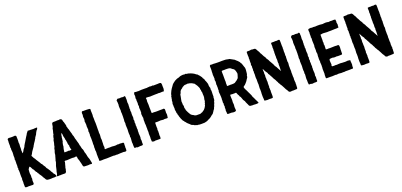

<svg xmlns="http://www.w3.org/2000/svg" viewBox="17 -1687 5524 2641"><g transform="rotate(-20 2778.5 -366.5)"><path d="M75 -595Q81 -586 77 -571V-562Q78 -558 78 -551Q79 -542 81 -526Q81 -522 80.5 -514Q80 -506 80 -502V-495Q79 -493 79 -489Q79 -487 78.5 -482Q78 -477 78 -474Q78 -458 79 -451V-447Q82 -441 75 -425V-421Q80 -409 78 -400V-381Q78 -378 78 -372Q78 -366 77 -364V-351Q77 -346 78 -344V-337V-328Q78 -326 78 -323Q78 -320 77 -318Q77 -313 75 -305V-302Q83 -290 75 -277V-272Q78 -260 78 -259Q79 -247 79 -225Q79 -210 78 -202V-199V-172Q78 -164 80 -144Q82 -141 80 -138Q74 -126 78 -104Q80 -90 79 -86Q78 -83 77.5 -78Q77 -73 77 -71Q77 -30 78 -21Q80 -10 87 -10Q90 -10 96.5 -8Q103 -6 107 -7Q114 -7 126 -9H133Q141 -8 159 -8H167H170Q177 -7 191 -7Q199 -5 202 -14L203 -15Q212 -23 206 -46V-51Q208 -61 205 -64L206 -66Q206 -68 206 -69Q206 -72 208 -79Q210 -86 210 -90V-95Q206 -102 208 -117Q209 -123 209 -135Q209 -152 205 -164V-170V-179V-181Q205 -195 206 -202Q206 -208 208 -224V-226Q209 -227 209 -228Q211 -231 215 -237.5Q219 -244 221 -247Q222 -249 226 -252.5Q230 -256 231 -258H234Q243 -252 248 -240Q250 -236 255 -226Q260 -216 262 -212Q263 -211 265 -208Q272 -205 278 -191Q282 -181 292 -163Q294 -160 300 -156Q306 -152 306 -145Q306 -138 312 -135Q317 -132 321 -120Q322 -115 326 -112Q334 -104 338 -95Q340 -92 344 -86.5Q348 -81 349 -79Q357 -65 360 -57Q361 -52 373 -38Q382 -25 383 -20L384 -19Q384 -18 384 -17Q385 -14 394.5 -9Q404 -4 407 -4Q423 -4 431 -2Q440 0 458 -2Q472 -4 479 -4Q484 -4 492 -3.5Q500 -3 505 -3Q518 -3 525 -6H531Q535 -5 537.5 -6.5Q540 -8 539 -12Q539 -13 537 -19Q535 -23 531.5 -30Q528 -37 527 -40Q526 -42 524 -44L512 -56L509 -62L500 -80Q485 -97 483 -109Q480 -114 479 -115Q475 -120 469 -130Q463 -140 460 -144Q458 -147 456 -149.5Q454 -152 451.5 -154.5Q449 -157 448 -159Q448 -160 447 -160L446 -162L443 -168Q442 -170 440.5 -174Q439 -178 439 -179L435 -187Q421 -203 414 -219Q409 -234 397 -241Q395 -243 395 -244L387 -260Q385 -262 385 -263Q382 -271 359 -304Q349 -317 344 -330Q342 -335 335 -343Q328 -351 328 -352L325 -358Q317 -372 314 -379Q313 -380 310 -386Q308 -392 312 -396Q318 -402 322 -409Q327 -418 337 -438Q344 -448 346 -451Q353 -462 365 -478Q374 -494 378 -497Q379 -498 382 -504Q384 -510 386 -513Q390 -517 394.5 -526Q399 -535 400 -536Q414 -558 422 -568Q423 -569 424.5 -572Q426 -575 427 -577Q428 -578 429.5 -581Q431 -584 432 -586Q441 -595 442 -605L448 -614Q453 -620 455 -625Q463 -638 466 -640Q468 -642 468 -643Q470 -647 473.5 -655.5Q477 -664 479 -668L480 -671Q485 -672 485 -678Q485 -679 486 -680Q492 -688 493 -692L502 -701Q506 -705 507 -708Q511 -716 513 -721Q518 -731 507 -731Q504 -731 497.5 -730.5Q491 -730 488 -730H480Q472 -728 458 -728Q455 -728 451 -728.5Q447 -729 445 -729H430L428 -730H426H413Q402 -728 397 -730Q394 -733 389 -730Q388 -729 386 -731Q383 -733 382 -733H381Q373 -727 358 -706Q354 -700 352 -698Q351 -697 348 -691Q347 -683 338 -674Q334 -670 333 -666Q314 -634 311 -630Q308 -625 303.5 -617Q299 -609 297 -606Q295 -602 290 -594.5Q285 -587 282 -583Q281 -581 278.5 -576Q276 -571 274 -569Q272 -566 269 -560Q266 -554 264 -551L261 -542L260 -540L254 -531Q251 -526 244 -518Q237 -510 234 -505Q231 -502 229 -494Q227 -488 225 -487L224 -486Q223 -482 220 -478.5Q217 -475 213.5 -471.5Q210 -468 208 -466H207Q206 -465 205 -465V-468V-491Q205 -492 204.5 -493.5Q204 -495 204 -496V-498L203 -500Q206 -520 206 -540Q206 -544 205.5 -551Q205 -558 205 -562Q205 -564 205.5 -567Q206 -570 206 -572Q206 -590 208 -600Q209 -602 207.5 -606Q206 -610 206 -612Q205 -613 205 -616Q205 -627 207 -651V-663V-676Q205 -700 206 -707Q209 -717 199 -722L197 -724Q192 -731 183 -727Q168 -724 156 -725Q152 -726 143.5 -725Q135 -724 131 -725Q128 -725 122.5 -725.5Q117 -726 114 -726Q110 -727 101 -727Q100 -727 98 -726.5Q96 -726 94 -726Q87 -726 81.5 -718.5Q76 -711 78 -704Q81 -694 77 -673V-660V-642Q79 -621 76 -604Q76 -601 75 -599Z M1055 -21Q1059 -18 1056 -8Q1054 1 1044 -2Q1043 -2 1041 -2L1040 -3Q1031 -5 1029 -4Q1027 -2 1025 -4Q1022 -6 1014 -3Q1011 -3 1006 -2.5Q1001 -2 999 -2Q998 -2 995.5 -2Q993 -2 991 -2Q989 -2 988 -2Q956 -2 941 -4Q928 -8 926 -17L920 -44Q920 -47 918 -55Q909 -86 909 -89Q909 -90 908 -95Q907 -100 906 -103Q905 -105 903.5 -110Q902 -115 901 -118L900 -120Q896 -128 895 -132Q893 -148 892 -157Q891 -159 890 -163Q889 -167 888 -169Q886 -173 881 -171H871Q870 -170 866 -170Q854 -166 846 -168Q844 -169 839 -169.5Q834 -170 832 -170H828Q824 -169 824 -170H816Q813 -170 806 -169.5Q799 -169 795 -169Q747 -166 746 -166Q733 -166 729 -168Q725 -170 712 -165Q711 -164 711 -161Q715 -153 709 -138Q709 -135 707 -129.5Q705 -124 704 -121Q700 -108 694 -82Q693 -80 691 -76.5Q689 -73 689 -72Q689 -69 690 -69Q692 -60 688 -51Q683 -42 684 -38Q684 -29 680 -22Q673 -8 668 -7Q667 -7 665 -5L664 -4Q663 -4 662 -4H637Q635 -4 631 -5Q627 -6 624 -5.5Q621 -5 619 -3H613Q612 -3 606 -5Q603 -7 599 -3H594Q591 -3 590 -4H575Q572 -5 556 -2Q551 0 549 -4L544 -9V-10Q551 -22 551 -27Q551 -29 553 -33Q553 -35 554 -37Q555 -39 555 -41Q557 -59 559 -66Q559 -68 561 -73.5Q563 -79 564 -82Q568 -96 569 -103Q571 -109 573 -121Q575 -133 577 -139Q577 -141 579 -145.5Q581 -150 581 -152Q583 -156 586 -164.5Q589 -173 590 -177Q592 -188 596 -192V-199Q597 -201 597 -205.5Q597 -210 597 -212Q598 -216 603.5 -231Q609 -246 610 -255Q611 -257 612 -260.5Q613 -264 613 -266Q614 -268 615.5 -274Q617 -280 618 -282Q621 -286 621 -291Q619 -305 624 -315Q625 -318 625 -324Q627 -332 629 -336Q635 -347 637 -365Q637 -376 644 -388Q649 -399 650 -402Q651 -408 653 -422L656 -431Q660 -443 661 -449Q662 -453 663 -459Q664 -465 664 -466Q665 -470 666 -477.5Q667 -485 668 -489Q670 -496 673 -499Q679 -510 678 -515Q677 -518 679 -524Q679 -527 681 -532.5Q683 -538 684 -541Q685 -552 693 -559Q695 -562 694 -563Q693 -571 696 -580Q698 -587 701.5 -599.5Q705 -612 706 -617Q708 -623 708 -627Q707 -639 716 -655Q719 -662 721 -668Q723 -681 727 -705Q732 -726 756 -724H780Q813 -728 829 -725Q838 -723 845 -729H848Q856 -725 860 -724Q867 -723 873 -713Q874 -712 877 -699Q881 -676 887 -670Q888 -668 888 -664Q889 -655 898 -627Q900 -623 900 -619Q900 -609 899 -604V-603Q900 -602 900 -601Q904 -593 905 -589Q905 -587 906 -581.5Q907 -576 908 -573Q909 -570 911.5 -564.5Q914 -559 915 -556Q916 -552 918.5 -543Q921 -534 922 -529Q923 -525 928 -508Q933 -491 936 -482Q937 -479 937 -473Q936 -468 941 -458Q947 -448 949 -433Q952 -413 953 -411V-410L962 -383Q964 -377 964 -373Q966 -367 968 -359Q968 -357 969.5 -353Q971 -349 972 -346Q974 -331 979 -320Q979 -319 979 -317L980 -315Q977 -305 986 -289Q989 -284 991 -264Q992 -260 996 -245V-244Q1001 -239 1008 -218V-212Q1007 -208 1010 -203Q1012 -201 1011 -198Q1010 -188 1017 -174Q1020 -170 1020 -165Q1023 -156 1027 -136V-133Q1027 -132 1027.5 -129.5Q1028 -127 1028 -126Q1030 -122 1030 -121Q1030 -119 1030.5 -116Q1031 -113 1031.5 -110.5Q1032 -108 1033 -106Q1034 -103 1036.5 -97Q1039 -91 1040 -88Q1041 -86 1042.5 -81Q1044 -76 1045 -73Q1047 -67 1047 -63Q1053 -41 1055 -26Q1056 -25 1055 -23ZM853 -280V-284V-287Q851 -291 850 -294Q849 -298 847.5 -306Q846 -314 845 -318Q841 -335 845 -344Q845 -345 843 -349Q837 -361 837 -363Q837 -366 834.5 -376Q832 -386 834 -392Q833 -393 833 -394L827 -430Q826 -433 824 -437.5Q822 -442 822 -444V-451V-455Q820 -467 818 -472Q810 -491 810 -524L806 -537Q803 -538 800 -543Q800 -540 798 -534Q794 -526 795 -520Q795 -517 793 -515Q792 -514 791.5 -511Q791 -508 791 -507Q790 -503 790.5 -500Q791 -497 790.5 -493Q790 -489 787 -486V-483Q786 -478 786 -467Q785 -461 783.5 -450Q782 -439 781 -434Q781 -432 780.5 -429Q780 -426 779 -424Q778 -422 776 -418.5Q774 -415 774 -414Q773 -410 771.5 -402.5Q770 -395 769 -391Q765 -371 767 -363Q767 -362 767 -362L766 -360Q760 -338 757 -326Q755 -318 753 -298Q750 -285 751 -283Q753 -277 759 -278Q767 -280 770 -279Q785 -277 804 -280Q818 -283 827 -277Q829 -277 831 -278Q843 -280 847 -279Q852 -279 853 -280Z M1178 -728H1173Q1165 -722 1163 -711Q1163 -710 1162.5 -708Q1162 -706 1162 -705Q1160 -694 1162 -690Q1167 -681 1161 -663Q1158 -647 1161 -637Q1163 -633 1163 -623V-611Q1164 -599 1158 -588V-583Q1159 -579 1160 -571.5Q1161 -564 1161 -560Q1163 -542 1163 -535V-525Q1161 -519 1161 -515Q1161 -506 1163 -488.5Q1165 -471 1165 -462V-459Q1161 -445 1160 -438Q1160 -431 1161 -429Q1166 -420 1163 -410V-399Q1165 -392 1162 -383Q1159 -379 1161 -371Q1162 -367 1162 -358Q1160 -348 1162 -343Q1163 -340 1163 -335V-303V-293V-281Q1164 -275 1162 -263Q1160 -256 1161 -254Q1163 -248 1163 -227Q1162 -218 1160 -202Q1160 -200 1160.5 -197Q1161 -194 1161 -193V-178Q1158 -162 1163 -144Q1165 -137 1163 -123Q1160 -103 1162 -76V-53Q1163 -49 1163 -42Q1163 -35 1164 -32Q1164 -30 1163.5 -27Q1163 -24 1163 -23Q1156 -4 1177 -2Q1181 0 1199.5 -1.5Q1218 -3 1221 -3H1240Q1250 -2 1271 -2Q1287 -2 1296 -3Q1334 -5 1353 -5Q1375 -7 1390 -2Q1397 -2 1399 -3Q1407 -6 1416 -3Q1419 -2 1426 -2Q1433 -4 1457 -4Q1461 -5 1469 -5H1484Q1495 -6 1516 -6Q1522 -7 1529 -4Q1532 -2 1538 -2Q1540 -2 1545.5 -3Q1551 -4 1554 -5Q1560 -8 1562 -16Q1562 -20 1562.5 -29.5Q1563 -39 1563 -44Q1563 -48 1562 -50Q1560 -56 1563 -66V-74V-92Q1563 -103 1564 -108Q1564 -109 1564.5 -111Q1565 -113 1565 -115V-117L1563 -121Q1560 -128 1553 -129H1540Q1519 -129 1508 -132Q1503 -132 1501 -131Q1491 -128 1480 -131Q1478 -132 1472 -132Q1451 -126 1428 -128Q1426 -128 1422 -128.5Q1418 -129 1415 -129Q1412 -130 1406 -130Q1400 -130 1397 -131H1375Q1371 -131 1369 -130Q1366 -128 1353 -130Q1349 -131 1340 -131Q1332 -130 1317 -130Q1302 -130 1295 -129Q1289 -129 1289 -135Q1287 -146 1291 -152Q1294 -157 1292 -164Q1291 -168 1290 -176.5Q1289 -185 1289 -189Q1288 -200 1291 -215V-223Q1289 -235 1291 -241Q1292 -243 1292 -250V-269Q1292 -271 1291.5 -275Q1291 -279 1291 -280Q1289 -290 1289 -291Q1289 -292 1292 -325Q1293 -331 1293 -341Q1293 -343 1292.5 -346.5Q1292 -350 1292 -352Q1290 -364 1290 -372Q1290 -378 1291.5 -393Q1293 -408 1291 -414V-424Q1292 -443 1292 -480V-513Q1292 -515 1291.5 -519.5Q1291 -524 1291 -526Q1290 -531 1290 -539V-570V-585Q1290 -594 1289 -598Q1289 -600 1288.5 -603Q1288 -606 1288 -607Q1288 -608 1289.5 -618Q1291 -628 1291 -633Q1289 -652 1290 -662Q1291 -666 1290 -673Q1289 -680 1289 -682V-699Q1289 -702 1289.5 -707.5Q1290 -713 1290 -715Q1290 -719 1286 -721Q1279 -724 1272 -724Q1266 -723 1241 -726Q1210 -728 1195 -726Q1183 -724 1178 -728Z M1726 0Q1727 0 1729 -0.5Q1731 -1 1733 -1Q1748 -4 1764 -4Q1768 -5 1776 -3Q1785 -2 1795 -5Q1803 -8 1803 -17Q1803 -21 1802.5 -29.5Q1802 -38 1802 -42Q1802 -51 1804 -69Q1804 -79 1802 -83Q1799 -89 1801 -99Q1806 -113 1804 -135Q1804 -139 1803 -147Q1802 -155 1802 -159V-168Q1799 -177 1802 -186Q1803 -188 1803 -193Q1799 -204 1804 -224Q1806 -232 1803 -239Q1802 -243 1802 -251Q1803 -260 1803 -279Q1802 -282 1801 -287.5Q1800 -293 1800 -296Q1800 -299 1802 -305Q1805 -312 1802 -322Q1801 -324 1800.5 -328Q1800 -332 1800 -333Q1800 -345 1804 -354Q1805 -356 1803 -363Q1796 -379 1802 -393Q1804 -396 1804 -403Q1804 -409 1803 -421.5Q1802 -434 1801 -440V-462Q1801 -464 1801.5 -469Q1802 -474 1802 -476Q1802 -478 1802.5 -481Q1803 -484 1803 -485Q1802 -488 1801 -495Q1800 -502 1799 -506Q1799 -512 1800 -515Q1804 -524 1801 -530Q1798 -538 1800 -548Q1803 -560 1801 -574Q1800 -582 1803 -593Q1804 -599 1803 -605L1800 -626V-632Q1802 -648 1802 -657Q1804 -679 1801 -690Q1800 -693 1801 -696Q1805 -714 1791 -724H1788Q1778 -718 1767 -719Q1739 -725 1721 -720Q1716 -718 1710 -720Q1700 -722 1694 -723Q1686 -723 1681 -717Q1679 -715 1675.5 -711Q1672 -707 1670 -705V-697Q1670 -695 1672.5 -684Q1675 -673 1674 -666V-659Q1677 -643 1672 -624V-618Q1672 -611 1672.5 -597.5Q1673 -584 1674 -577Q1674 -574 1675 -567Q1676 -560 1676 -557Q1676 -554 1675 -549Q1674 -544 1674 -542Q1672 -536 1674 -531Q1676 -516 1676 -514V-504V-484V-457Q1676 -455 1675.5 -452Q1675 -449 1675 -448V-424Q1675 -408 1672 -400Q1670 -396 1672 -393Q1672 -389 1673.5 -381.5Q1675 -374 1675 -373V-368Q1674 -359 1672 -343Q1671 -340 1673 -334Q1675 -323 1673 -318Q1672 -313 1674 -305Q1675 -299 1675 -286V-275Q1675 -263 1674 -258Q1672 -248 1673 -243V-227V-214Q1675 -198 1676 -191Q1676 -187 1674 -181Q1671 -174 1674 -167Q1678 -160 1676 -149Q1675 -146 1675 -135Q1675 -125 1674 -120Q1674 -119 1673.5 -116.5Q1673 -114 1673 -112Q1673 -94 1672 -85Q1672 -84 1672.5 -82Q1673 -80 1673 -79Q1673 -78 1673.5 -76Q1674 -74 1674 -72V-34Q1674 -29 1675 -27Q1675 -22 1677 -12Q1677 -5 1684 -5Q1694 -5 1699 -6Q1711 -8 1720 0Z M2202 -730H2199Q2198 -730 2195 -728.5Q2192 -727 2191 -727Q2175 -725 2166 -730H2165Q2151 -728 2149 -728Q2138 -729 2120 -725Q2114 -724 2094 -726H2089H2050Q2046 -726 2038 -726Q2030 -726 2026 -725Q2017 -725 1997 -723Q1995 -723 1991 -723.5Q1987 -724 1986 -724H1973Q1960 -723 1947 -727Q1934 -730 1931 -717Q1930 -714 1928.5 -709Q1927 -704 1927 -702V-693Q1931 -682 1929 -667Q1929 -664 1927 -656.5Q1925 -649 1925 -645V-640Q1932 -627 1927 -611V-605Q1929 -599 1929 -586Q1927 -581 1929 -576Q1931 -566 1928 -559Q1927 -555 1927 -548Q1927 -544 1929 -536.5Q1931 -529 1931 -525Q1931 -524 1931 -522L1930 -520Q1926 -511 1928 -499V-487Q1928 -485 1929 -480.5Q1930 -476 1930 -473V-457Q1930 -454 1930 -448.5Q1930 -443 1930 -438.5Q1930 -434 1930 -430Q1930 -428 1925 -418V-409Q1928 -379 1928 -378Q1928 -364 1932 -358Q1933 -355 1932 -352Q1931 -346 1929.5 -336Q1928 -326 1928 -321Q1928 -312 1929 -308Q1931 -295 1929 -289Q1928 -285 1928 -279Q1933 -256 1931 -209Q1931 -208 1931.5 -206Q1932 -204 1932 -203Q1932 -185 1931 -183V-173Q1931 -169 1932 -159.5Q1933 -150 1933 -145Q1933 -143 1932 -142Q1930 -137 1930 -120Q1930 -104 1932 -74Q1933 -70 1930 -49Q1930 -42 1931 -38Q1933 -26 1932 -20Q1929 -5 1946 -3Q1948 -3 1952.5 -1.5Q1957 0 1959 0H1961Q1965 0 1971.5 -1Q1978 -2 1981 -3Q1989 -6 1999 -3Q2009 -1 2039 -3H2053Q2060 -3 2060 -9Q2065 -30 2060 -51Q2058 -62 2062 -68Q2063 -75 2062 -82Q2060 -88 2062 -96Q2065 -107 2061 -123Q2059 -129 2061 -140Q2064 -146 2064 -152Q2064 -156 2063 -162Q2062 -168 2062 -172Q2062 -182 2062.5 -202Q2063 -222 2063 -232Q2063 -237 2068 -237Q2070 -238 2075 -238Q2089 -236 2097 -237Q2101 -237 2108 -237.5Q2115 -238 2118 -238Q2122 -238 2130 -239Q2138 -240 2142 -240H2146Q2158 -238 2164 -238Q2174 -236 2181 -236Q2188 -236 2191 -237Q2195 -239 2203 -239Q2209 -238 2221 -238Q2233 -238 2239 -237Q2240 -237 2242 -238H2244Q2251 -240 2251 -248Q2251 -251 2251.5 -256.5Q2252 -262 2252.5 -267Q2253 -272 2254 -276Q2255 -278 2255 -283Q2255 -288 2253.5 -299.5Q2252 -311 2251 -317Q2251 -318 2251.5 -319Q2252 -320 2252 -321Q2252 -327 2252.5 -339.5Q2253 -352 2253 -358Q2253 -367 2246 -373Q2239 -379 2230 -377Q2228 -376 2225 -376H2184Q2177 -376 2164 -375.5Q2151 -375 2144 -375H2123Q2103 -377 2092 -377Q2089 -377 2081.5 -376.5Q2074 -376 2070 -376Q2063 -376 2064 -383Q2065 -391 2063 -407Q2061 -423 2063 -432V-433Q2063 -438 2062 -453Q2061 -468 2062 -475Q2064 -494 2060 -534Q2058 -552 2062 -566Q2064 -573 2062 -577Q2059 -583 2059 -597Q2061 -601 2064 -601H2071H2085H2092Q2100 -598 2115 -598Q2119 -598 2130 -598Q2141 -598 2145 -599Q2147 -601 2147 -599Q2155 -598 2172 -600Q2176 -601 2209 -601Q2213 -601 2225 -600.5Q2237 -600 2241 -602Q2243 -603 2248 -602Q2253 -601 2254 -601Q2256 -601 2259.5 -600.5Q2263 -600 2265 -600Q2268 -600 2274 -600.5Q2280 -601 2283 -601Q2285 -601 2289 -601.5Q2293 -602 2295 -602H2307Q2308 -602 2311.5 -601.5Q2315 -601 2317 -601Q2322 -599 2325 -604Q2332 -625 2332 -633V-648Q2332 -667 2331 -671Q2329 -683 2331 -689Q2333 -695 2330 -703Q2328 -706 2328 -714Q2328 -723 2318 -725Q2312 -725 2310 -726Q2300 -729 2293 -727Q2291 -726 2285 -726Q2263 -725 2219 -725Q2210 -724 2202 -730Z M2941 -350Q2942 -348 2940 -342Q2938 -334 2940 -313Q2942 -303 2939 -297Q2936 -291 2936 -285Q2936 -283 2936 -278.5Q2936 -274 2936 -271Q2936 -268 2936 -265Q2934 -244 2927 -236Q2922 -230 2922 -221Q2923 -214 2918 -207Q2915 -204 2913 -198Q2911 -194 2909 -185.5Q2907 -177 2904.5 -170.5Q2902 -164 2898 -159L2897 -158Q2894 -146 2890 -139Q2888 -132 2884 -131Q2879 -126 2873 -116Q2872 -114 2870.5 -111Q2869 -108 2868 -107Q2862 -99 2850 -81Q2846 -77 2844 -76Q2831 -69 2809 -49Q2791 -34 2774 -29Q2768 -27 2745 -14Q2740 -11 2730 -9Q2727 -9 2722 -7.5Q2717 -6 2716 -6Q2707 -3 2705 -3Q2691 -2 2661 -2H2651Q2624 -2 2617 -5Q2607 -8 2600 -6Q2592 -6 2589 -9Q2582 -15 2570 -15Q2563 -15 2562 -18Q2554 -27 2532 -33Q2525 -34 2519 -39Q2517 -41 2512 -46.5Q2507 -52 2505 -54Q2501 -58 2492.5 -65Q2484 -72 2480 -76Q2464 -92 2461 -99Q2459 -102 2456 -104Q2447 -109 2446 -117Q2444 -123 2439 -126Q2432 -130 2429 -138Q2427 -143 2422.5 -152Q2418 -161 2416 -165Q2415 -166 2414 -169.5Q2413 -173 2412 -175Q2411 -179 2407.5 -188.5Q2404 -198 2402 -203Q2400 -209 2400 -212Q2400 -221 2394 -230Q2392 -234 2392 -239Q2394 -250 2388 -256Q2385 -259 2385 -266Q2387 -274 2382 -294Q2377 -312 2381 -327V-334Q2381 -342 2379 -354V-381Q2379 -385 2377 -393V-397Q2385 -419 2384 -433Q2382 -443 2386 -450Q2389 -453 2389 -462Q2389 -472 2391 -476Q2395 -485 2394 -494Q2393 -501 2398 -506Q2403 -511 2403 -522Q2403 -527 2404 -530L2413 -551Q2417 -556 2418 -562Q2419 -564 2420.5 -567.5Q2422 -571 2423 -573Q2433 -591 2439 -600Q2440 -601 2447 -611Q2447 -612 2450 -615.5Q2453 -619 2454 -621Q2457 -624 2462 -631.5Q2467 -639 2469 -643Q2472 -647 2481 -656Q2484 -659 2490.5 -664Q2497 -669 2500 -671Q2501 -672 2513 -681Q2515 -682 2518.5 -684.5Q2522 -687 2524 -688Q2533 -693 2551 -701Q2552 -702 2554 -702.5Q2556 -703 2558 -703.5Q2560 -704 2561 -704Q2562 -704 2570.5 -706Q2579 -708 2583 -710Q2606 -722 2626 -723Q2632 -723 2646 -725H2652Q2653 -724 2657 -724Q2661 -724 2662 -723Q2672 -720 2682 -725H2686Q2699 -717 2710 -718Q2717 -719 2724 -716Q2728 -714 2736 -712Q2744 -709 2758 -705Q2760 -704 2767.5 -700.5Q2775 -697 2780 -695Q2802 -685 2816 -672Q2827 -663 2835 -661Q2838 -660 2842 -654Q2844 -652 2847 -648Q2850 -644 2851 -643Q2866 -631 2873 -616Q2875 -613 2881 -607Q2886 -600 2887 -594Q2887 -587 2893 -581Q2904 -570 2905 -559Q2906 -548 2916 -530Q2917 -528 2918.5 -523Q2920 -518 2921 -516Q2923 -508 2925 -504Q2933 -484 2930 -474V-467Q2931 -462 2932 -454Q2933 -446 2934 -441Q2936 -435 2938 -433Q2941 -428 2939 -417Q2935 -400 2940 -392Q2942 -389 2942 -382Q2942 -378 2941 -367Q2940 -356 2941 -350ZM2814 -327Q2818 -348 2814 -379V-390Q2816 -409 2810 -421Q2806 -426 2808 -434Q2811 -442 2806 -449Q2801 -457 2803 -462Q2804 -472 2800 -479Q2799 -480 2794 -493L2782 -517Q2778 -524 2759 -550Q2754 -559 2745 -560Q2739 -562 2736 -566Q2732 -570 2722 -574Q2719 -575 2712 -577.5Q2705 -580 2701 -581Q2697 -584 2691 -584Q2683 -583 2671 -588Q2668 -590 2663 -588Q2643 -584 2632 -585Q2622 -587 2608 -579Q2606 -578 2602 -575.5Q2598 -573 2596 -572Q2588 -570 2582 -563Q2569 -549 2558 -544Q2552 -540 2550 -537Q2548 -534 2544 -528Q2540 -522 2539 -520Q2537 -516 2535 -508Q2535 -502 2530 -495Q2518 -481 2519 -467Q2520 -462 2517 -455Q2508 -418 2507 -406Q2507 -400 2506 -398Q2501 -384 2506 -364Q2508 -358 2506 -353Q2503 -347 2507 -338Q2515 -315 2511 -296Q2509 -288 2513 -282Q2517 -278 2517 -267Q2517 -258 2519 -254Q2521 -249 2525 -241Q2529 -233 2531 -228Q2532 -227 2533 -224Q2534 -221 2535.5 -218.5Q2537 -216 2538 -214L2550 -193Q2555 -182 2562 -175Q2577 -161 2592 -156Q2594 -155 2596.5 -153Q2599 -151 2600 -151Q2602 -150 2604.5 -148Q2607 -146 2609 -144.5Q2611 -143 2613 -143Q2631 -136 2644 -138H2668Q2685 -136 2696 -140L2708 -146Q2722 -147 2733 -158L2734 -159L2752 -171Q2763 -181 2771 -193Q2775 -199 2781 -210Q2787 -221 2789 -224Q2791 -230 2790 -232Q2790 -241 2795 -245Q2800 -252 2799 -259Q2799 -264 2801 -268Q2810 -278 2808 -297Q2808 -305 2809 -309Q2810 -315 2814 -327Z M3050 -724Q3050 -723 3049 -723Q3035 -718 3037 -700Q3037 -696 3037.5 -688.5Q3038 -681 3038 -678V-676Q3036 -671 3038 -648Q3039 -645 3036 -627Q3035 -621 3036 -615V-604Q3036 -600 3035 -592.5Q3034 -585 3034 -582Q3034 -575 3036 -561Q3038 -537 3038 -525Q3038 -524 3035 -515Q3035 -514 3034.5 -510.5Q3034 -507 3034 -505Q3035 -502 3036 -495Q3037 -488 3038 -484V-478Q3037 -472 3036 -460Q3035 -448 3034 -442Q3033 -440 3034 -437Q3038 -428 3036 -416V-411Q3038 -406 3035 -365Q3034 -361 3036 -355Q3036 -347 3032 -343V-323L3035 -296Q3036 -287 3036 -269Q3037 -269 3037 -267Q3035 -248 3037 -238Q3038 -236 3037 -232Q3036 -228 3036 -227Q3034 -221 3035 -218Q3038 -206 3034 -182Q3033 -174 3037 -165Q3040 -161 3038 -155Q3034 -148 3036 -137Q3037 -133 3038 -126Q3039 -119 3039 -115Q3039 -112 3037 -108Q3032 -97 3036 -91Q3037 -88 3037 -81L3034 -66Q3031 -53 3036 -39Q3038 -29 3036 -24Q3035 -20 3036 -16Q3037 -6 3048 -6H3083H3094H3102Q3115 0 3143 -2Q3150 -2 3160 -8Q3168 -13 3166 -21L3163 -60V-67Q3163 -71 3164 -78.5Q3165 -86 3165.5 -92Q3166 -98 3166 -103L3163 -133V-138Q3167 -164 3164 -193Q3163 -199 3163 -208Q3163 -217 3163 -223V-237Q3164 -248 3175 -244Q3180 -242 3198 -242H3233Q3237 -242 3245 -244Q3249 -244 3252 -241Q3253 -240 3264 -212Q3268 -204 3271 -200Q3277 -194 3277 -186Q3277 -181 3282 -176Q3291 -169 3297 -148Q3306 -113 3322 -96Q3323 -95 3325 -92Q3326 -81 3346 -41Q3346 -40 3348 -38L3349 -36Q3350 -25 3362 -11Q3364 -8 3372 -6Q3376 -6 3386 -5Q3396 -4 3400 -3Q3403 -3 3411 -3.5Q3419 -4 3422 -4Q3430 -4 3434 -3Q3437 -3 3441 -2.5Q3445 -2 3447 -2H3466Q3468 -2 3472 -2.5Q3476 -3 3478 -3Q3480 -4 3483.5 -4Q3487 -4 3489 -5Q3496 -8 3493 -14Q3489 -25 3481 -40Q3477 -46 3471 -59Q3465 -72 3464 -75Q3450 -105 3448 -108Q3439 -122 3439 -134Q3439 -136 3437 -139Q3435 -142 3435 -143Q3432 -148 3428 -158Q3426 -162 3422 -170.5Q3418 -179 3416 -183Q3415 -184 3413.5 -187Q3412 -190 3412 -191Q3409 -199 3401.5 -213.5Q3394 -228 3391 -235Q3390 -237 3386.5 -242.5Q3383 -248 3382 -251Q3375 -273 3374 -279Q3373 -281 3381 -289L3399 -301Q3405 -306 3410 -312L3412 -314Q3417 -319 3426 -330Q3435 -341 3440 -347Q3440 -348 3441 -350Q3444 -357 3451.5 -366.5Q3459 -376 3462 -381Q3471 -394 3470 -406V-413Q3478 -423 3480 -443Q3481 -449 3484 -483Q3485 -488 3485 -496Q3485 -504 3485 -508Q3486 -523 3475 -547Q3475 -549 3473 -553.5Q3471 -558 3471 -560Q3471 -564 3460 -593Q3459 -595 3456.5 -597.5Q3454 -600 3453 -601Q3453 -602 3451 -604Q3449 -606 3449 -607Q3449 -613 3441 -623Q3427 -639 3421 -645Q3419 -647 3414.5 -650.5Q3410 -654 3408 -656Q3403 -660 3393 -670Q3392 -673 3389 -674Q3387 -676 3383.5 -678Q3380 -680 3379 -680Q3362 -690 3359 -691Q3354 -694 3343.5 -699.5Q3333 -705 3328 -708Q3320 -712 3315 -711Q3311 -710 3294 -715Q3275 -721 3257 -720Q3251 -720 3238 -720.5Q3225 -721 3218 -721Q3193 -721 3181 -720H3147Q3127 -720 3118 -721Q3108 -721 3088 -723Q3083 -723 3071 -721Q3060 -721 3055 -724ZM3258 -372Q3253 -372 3245.5 -371.5Q3238 -371 3234 -371Q3227 -372 3219.5 -372Q3212 -372 3202.5 -371.5Q3193 -371 3188 -371Q3183 -370 3173 -370Q3165 -370 3165 -378Q3165 -381 3165.5 -386.5Q3166 -392 3166 -395Q3166 -397 3165 -403.5Q3164 -410 3165 -413Q3165 -420 3167 -430V-443Q3167 -446 3166.5 -450Q3166 -454 3166 -457Q3168 -480 3166 -493V-538Q3166 -542 3165.5 -551Q3165 -560 3165 -564Q3165 -568 3165.5 -576.5Q3166 -585 3166 -589Q3167 -590 3168 -591Q3169 -592 3170 -592Q3182 -595 3205 -593Q3213 -592 3227 -594Q3238 -595 3262 -593Q3266 -593 3274 -591Q3282 -589 3284 -589Q3291 -587 3305 -575Q3318 -563 3331 -557Q3334 -557 3336 -553Q3340 -546 3348 -530Q3349 -528 3350 -524.5Q3351 -521 3351 -520Q3353 -517 3358 -490Q3358 -477 3354 -466Q3352 -459 3348 -446.5Q3344 -434 3342 -428Q3341 -424 3338 -421Q3315 -396 3296 -387Q3294 -387 3294 -385Q3281 -372 3258 -372Z M4067 -84Q4063 -83 4063 -78Q4063 -77 4063.5 -75Q4064 -73 4064 -72Q4067 -65 4065 -59Q4065 -58 4064.5 -56Q4064 -54 4064 -52Q4064 -46 4063.5 -35.5Q4063 -25 4063 -19Q4063 -6 4051 -4Q4045 -4 4035 -4Q4025 -4 4020 -3Q4005 -3 3998 -2Q3991 -2 3988 -3Q3976 -4 3967 0H3964Q3963 0 3961 -0.5Q3959 -1 3958 -1Q3941 -3 3938 -9Q3936 -11 3933.5 -16Q3931 -21 3930 -24Q3929 -25 3927 -29Q3925 -33 3919.5 -41Q3914 -49 3911 -53L3896 -83Q3875 -122 3874 -124Q3872 -124 3872 -126Q3867 -131 3864 -137Q3859 -150 3847 -166Q3843 -170 3843 -173Q3843 -180 3835 -192Q3834 -194 3832.5 -196Q3831 -198 3830 -200Q3829 -202 3821 -220Q3819 -225 3813 -233Q3807 -241 3806 -243Q3803 -246 3803 -248Q3803 -252 3790 -275Q3788 -279 3783.5 -287Q3779 -295 3777 -298Q3775 -301 3771.5 -309Q3768 -317 3765 -321Q3760 -328 3759 -329Q3755 -332 3753 -338Q3753 -345 3752 -348Q3751 -349 3748.5 -353Q3746 -357 3745 -360Q3745 -361 3743 -362Q3741 -363 3741 -364Q3729 -380 3727 -385Q3720 -397 3708 -423Q3707 -424 3707 -425L3705 -423V-411Q3707 -408 3705 -405Q3703 -402 3706 -386Q3708 -374 3704 -352Q3704 -348 3705 -347Q3711 -334 3706 -326V-323Q3704 -307 3704 -300Q3704 -298 3705 -297Q3705 -296 3705 -296L3706 -294V-278Q3706 -275 3706 -257Q3706 -239 3708 -237V-232Q3706 -220 3706 -213Q3704 -199 3706 -187Q3709 -165 3703 -151V-147Q3706 -142 3706 -131Q3704 -116 3707 -110V-102Q3705 -96 3705 -93Q3707 -58 3706 -48Q3705 -38 3706 -26Q3706 -25 3705 -21.5Q3704 -18 3705 -16Q3706 -8 3698 -4Q3689 -1 3671 -3Q3667 -3 3661 -3.5Q3655 -4 3652 -4Q3643 -4 3639 -3Q3637 -3 3630 -2Q3623 -1 3619 -2Q3612 -2 3598 -4Q3596 -5 3590 -5Q3574 -7 3579 -22V-28Q3576 -46 3577 -51Q3577 -64 3576 -66V-69V-109Q3576 -112 3576.5 -116Q3577 -120 3577 -123Q3578 -125 3578 -131V-169Q3578 -178 3577 -182Q3576 -185 3576 -193Q3577 -196 3577.5 -203Q3578 -210 3578 -213V-221Q3578 -224 3579 -232Q3580 -240 3580 -243Q3580 -246 3579 -254Q3578 -262 3578 -266V-300Q3578 -302 3578.5 -316.5Q3579 -331 3576 -333V-335V-356Q3577 -363 3577 -376Q3578 -383 3578 -395Q3578 -413 3576 -415Q3575 -418 3577 -423Q3580 -433 3577 -442Q3574 -446 3576 -453Q3578 -459 3578 -464Q3578 -487 3577 -498Q3577 -499 3577 -501L3578 -503Q3581 -506 3579 -510Q3579 -511 3578 -513.5Q3577 -516 3577 -517Q3577 -519 3576 -523.5Q3575 -528 3574 -530V-535Q3581 -550 3578 -563Q3577 -564 3577 -566Q3578 -577 3578 -599Q3578 -600 3578.5 -601.5Q3579 -603 3579 -604V-610Q3576 -618 3577 -625Q3580 -632 3580 -642Q3577 -660 3578 -663V-683V-711Q3578 -724 3589 -724H3624Q3638 -726 3645 -728H3652Q3664 -725 3665 -725Q3674 -724 3692 -724Q3706 -724 3712 -711Q3713 -709 3716 -705Q3719 -701 3720 -698Q3730 -676 3739 -666Q3742 -663 3742 -659Q3744 -656 3746 -650L3752 -635L3755 -632Q3756 -630 3758 -628Q3760 -623 3768 -608.5Q3776 -594 3780 -585Q3784 -577 3794 -565Q3800 -557 3800 -553Q3800 -548 3801 -546Q3804 -540 3812 -530Q3813 -528 3823 -513Q3825 -511 3827 -505Q3829 -498 3830 -497Q3848 -465 3858 -449L3861 -443Q3862 -440 3865 -435Q3868 -430 3870 -427Q3871 -424 3872.5 -419Q3874 -414 3875 -412Q3875 -411 3877 -408.5Q3879 -406 3879 -404Q3881 -404 3881 -402Q3882 -400 3883.5 -398Q3885 -396 3887 -393.5Q3889 -391 3890 -390Q3893 -386 3895 -382Q3900 -370 3901 -369Q3905 -365 3915 -344Q3927 -320 3932 -316L3936 -314Q3935 -316 3935 -319Q3935 -320 3934 -324Q3933 -328 3933 -329Q3933 -332 3933.5 -337.5Q3934 -343 3934 -345Q3934 -365 3935 -375Q3935 -389 3934 -397V-405Q3934 -406 3935 -408.5Q3936 -411 3936.5 -413Q3937 -415 3937 -417Q3937 -427 3934 -436Q3933 -444 3934 -451Q3937 -466 3935 -484Q3935 -487 3934 -492.5Q3933 -498 3933 -501Q3932 -507 3934 -521Q3936 -531 3933 -539Q3931 -545 3933 -550Q3936 -560 3933 -570Q3931 -573 3933 -578Q3938 -590 3934 -610Q3934 -623 3936 -626Q3937 -632 3936 -637Q3934 -647 3934 -652Q3935 -657 3936 -666Q3937 -675 3937 -680V-681Q3936 -682 3936 -683Q3936 -688 3935.5 -696Q3935 -704 3935 -708V-710Q3935 -712 3935.5 -714Q3936 -716 3936 -717Q3936 -723 3942 -723Q3950 -724 3967 -724Q3969 -724 3972.5 -723.5Q3976 -723 3977 -723Q3985 -723 3997 -725Q4008 -726 4023 -723H4026Q4034 -728 4047 -726Q4062 -726 4062 -711Q4063 -704 4063 -690V-635Q4063 -631 4064 -623Q4065 -615 4065 -608Q4065 -601 4063 -595Q4062 -594 4063 -591Q4064 -588 4064 -587V-577Q4061 -552 4062 -546Q4063 -543 4063 -537.5Q4063 -532 4064 -529Q4064 -508 4063 -505Q4059 -498 4063 -491Q4067 -481 4063 -466Q4062 -461 4062 -440Q4062 -436 4062 -424.5Q4062 -413 4061 -409V-406Q4065 -392 4065 -384Q4065 -376 4063 -362Q4061 -356 4062 -352Q4063 -350 4061 -344V-339Q4061 -334 4061.5 -326Q4062 -318 4062 -313Q4062 -312 4061.5 -312Q4061 -312 4061 -311V-307Q4061 -305 4061.5 -299.5Q4062 -294 4062 -291Q4062 -288 4062.5 -280Q4063 -272 4063 -268V-262Q4061 -248 4061 -241Q4061 -238 4061.5 -233Q4062 -228 4062 -226V-183Q4062 -181 4063 -176.5Q4064 -172 4064 -170V-158Q4064 -155 4063 -149.5Q4062 -144 4062 -141Q4062 -129 4064 -107L4067 -86Z M4278 0Q4279 0 4281 -0.5Q4283 -1 4285 -1Q4300 -4 4316 -4Q4320 -5 4328 -3Q4337 -2 4347 -5Q4355 -8 4355 -17Q4355 -21 4354.5 -29.5Q4354 -38 4354 -42Q4354 -51 4356 -69Q4356 -79 4354 -83Q4351 -89 4353 -99Q4358 -113 4356 -135Q4356 -139 4355 -147Q4354 -155 4354 -159V-168Q4351 -177 4354 -186Q4355 -188 4355 -193Q4351 -204 4356 -224Q4358 -232 4355 -239Q4354 -243 4354 -251Q4355 -260 4355 -279Q4354 -282 4353 -287.5Q4352 -293 4352 -296Q4352 -299 4354 -305Q4357 -312 4354 -322Q4353 -324 4352.5 -328Q4352 -332 4352 -333Q4352 -345 4356 -354Q4357 -356 4355 -363Q4348 -379 4354 -393Q4356 -396 4356 -403Q4356 -409 4355 -421.5Q4354 -434 4353 -440V-462Q4353 -464 4353.5 -469Q4354 -474 4354 -476Q4354 -478 4354.5 -481Q4355 -484 4355 -485Q4354 -488 4353 -495Q4352 -502 4351 -506Q4351 -512 4352 -515Q4356 -524 4353 -530Q4350 -538 4352 -548Q4355 -560 4353 -574Q4352 -582 4355 -593Q4356 -599 4355 -605L4352 -626V-632Q4354 -648 4354 -657Q4356 -679 4353 -690Q4352 -693 4353 -696Q4357 -714 4343 -724H4340Q4330 -718 4319 -719Q4291 -725 4273 -720Q4268 -718 4262 -720Q4252 -722 4246 -723Q4238 -723 4233 -717Q4231 -715 4227.5 -711Q4224 -707 4222 -705V-697Q4222 -695 4224.5 -684Q4227 -673 4226 -666V-659Q4229 -643 4224 -624V-618Q4224 -611 4224.5 -597.5Q4225 -584 4226 -577Q4226 -574 4227 -567Q4228 -560 4228 -557Q4228 -554 4227 -549Q4226 -544 4226 -542Q4224 -536 4226 -531Q4228 -516 4228 -514V-504V-484V-457Q4228 -455 4227.5 -452Q4227 -449 4227 -448V-424Q4227 -408 4224 -400Q4222 -396 4224 -393Q4224 -389 4225.5 -381.5Q4227 -374 4227 -373V-368Q4226 -359 4224 -343Q4223 -340 4225 -334Q4227 -323 4225 -318Q4224 -313 4226 -305Q4227 -299 4227 -286V-275Q4227 -263 4226 -258Q4224 -248 4225 -243V-227V-214Q4227 -198 4228 -191Q4228 -187 4226 -181Q4223 -174 4226 -167Q4230 -160 4228 -149Q4227 -146 4227 -135Q4227 -125 4226 -120Q4226 -119 4225.5 -116.5Q4225 -114 4225 -112Q4225 -94 4224 -85Q4224 -84 4224.5 -82Q4225 -80 4225 -79Q4225 -78 4225.5 -76Q4226 -74 4226 -72V-34Q4226 -29 4227 -27Q4227 -22 4229 -12Q4229 -5 4236 -5Q4246 -5 4251 -6Q4263 -8 4272 0Z M4884 -645 4881 -666Q4881 -670 4880 -671Q4877 -677 4879 -684Q4884 -695 4879 -706V-714Q4880 -722 4872 -723Q4869 -723 4864 -724Q4859 -725 4856 -725Q4852 -725 4844 -724.5Q4836 -724 4832 -724Q4825 -722 4819 -724Q4803 -727 4787 -723Q4776 -720 4761 -726Q4753 -728 4737 -728Q4728 -728 4710 -726Q4706 -726 4696 -724H4687Q4681 -724 4669 -726Q4657 -728 4651 -728H4649Q4641 -726 4611 -728Q4594 -728 4585 -726Q4580 -725 4562 -728Q4552 -730 4544 -727Q4536 -723 4526 -730H4520Q4516 -728 4499 -728Q4490 -728 4486 -725Q4478 -720 4479 -710Q4479 -704 4480 -692.5Q4481 -681 4482 -675Q4482 -669 4481 -666Q4478 -660 4480 -643Q4481 -628 4480 -615Q4480 -614 4478.5 -612.5Q4477 -611 4477 -610V-609Q4481 -599 4482 -594Q4483 -578 4480 -556Q4479 -551 4481 -531Q4481 -517 4483 -487L4480 -472Q4480 -470 4479.5 -467Q4479 -464 4479 -462Q4480 -455 4480.5 -440.5Q4481 -426 4481 -419Q4482 -415 4480.5 -406.5Q4479 -398 4479 -395Q4479 -390 4481 -381Q4483 -372 4483 -369Q4483 -368 4483.5 -365Q4484 -362 4484 -361Q4483 -354 4481 -338Q4481 -335 4480.5 -329Q4480 -323 4480 -320Q4482 -304 4479 -291Q4478 -280 4481 -265Q4485 -249 4481 -238Q4479 -235 4481 -230Q4481 -227 4483 -219Q4483 -197 4484 -186Q4484 -182 4483 -180V-158Q4483 -156 4482 -152.5Q4481 -149 4481 -147V-140Q4480 -133 4481 -133Q4483 -110 4482 -103V-98Q4485 -76 4480 -52V-37V-21Q4478 -13 4483.5 -7Q4489 -1 4499 -4H4501Q4522 -6 4543 -4Q4548 -4 4558 -3.5Q4568 -3 4573 -3Q4584 -3 4606 -5Q4624 -7 4633 -3Q4635 -1 4642 -3Q4655 -7 4669 -6Q4673 -5 4682 -5Q4698 -3 4704 -3H4715Q4717 -3 4721 -3.5Q4725 -4 4728 -4Q4731 -4 4739 -3.5Q4747 -3 4751 -3H4754Q4763 -7 4790 -5H4819H4832Q4834 -5 4839.5 -5.5Q4845 -6 4848 -6H4862H4864Q4879 -3 4879 -18Q4879 -21 4879 -25Q4879 -29 4879 -33.5Q4879 -38 4879 -40Q4879 -46 4880 -48Q4884 -59 4882 -75Q4881 -80 4881 -89Q4881 -93 4880 -100Q4879 -107 4879 -110Q4879 -117 4880 -121Q4880 -128 4873 -128Q4868 -128 4858 -130Q4848 -132 4843 -132Q4837 -132 4834 -131Q4827 -131 4813 -129H4798Q4790 -129 4786 -130Q4782 -132 4773 -130Q4762 -130 4760 -131Q4753 -133 4738 -133Q4729 -132 4709 -132Q4693 -130 4685 -130Q4682 -130 4678 -130.5Q4674 -131 4672 -131Q4665 -133 4662 -132Q4652 -129 4633 -131H4621Q4617 -131 4614 -135Q4609 -142 4614 -154Q4617 -157 4617 -162L4614 -183V-193Q4613 -196 4613 -203Q4613 -210 4612 -214Q4612 -222 4614 -226Q4616 -230 4616 -234Q4616 -239 4621 -239Q4625 -239 4633 -240Q4641 -241 4647.5 -241.5Q4654 -242 4660 -242Q4662 -243 4665.5 -241.5Q4669 -240 4671 -240Q4677 -238 4679 -238Q4683 -238 4689 -237.5Q4695 -237 4699 -237Q4703 -237 4711 -239H4726Q4728 -239 4732 -238Q4736 -237 4738 -237Q4747 -237 4764.5 -237.5Q4782 -238 4790 -238H4793Q4805 -240 4804 -252Q4803 -255 4804 -271Q4805 -287 4805 -290Q4807 -301 4805 -310Q4804 -315 4806 -325Q4807 -329 4807 -337Q4807 -341 4806.5 -348.5Q4806 -356 4806 -360Q4806 -370 4799.5 -375.5Q4793 -381 4783 -379Q4777 -377 4749 -380H4738Q4718 -378 4709 -379Q4698 -380 4675 -378Q4670 -377 4659 -379Q4652 -381 4648 -379Q4644 -378 4639 -378Q4634 -378 4628.5 -378.5Q4623 -379 4620 -379Q4614 -380 4614 -387Q4614 -391 4614.5 -397.5Q4615 -404 4615 -407Q4615 -413 4615.5 -425Q4616 -437 4616 -442Q4616 -444 4613 -453Q4610 -459 4613 -463Q4617 -470 4615 -482Q4611 -494 4613 -502Q4616 -516 4614 -533V-552Q4616 -577 4614 -590L4615 -592Q4615 -593 4615 -594Q4616 -599 4622 -598Q4632 -598 4636 -599Q4637 -599 4652 -602Q4654 -602 4657.5 -601.5Q4661 -601 4662 -601Q4668 -600 4680 -600Q4702 -600 4709 -598Q4710 -598 4712 -598Q4714 -598 4716 -598Q4718 -598 4719 -598Q4724 -599 4734 -599H4743Q4752 -601 4771 -599Q4780 -598 4798 -600Q4805 -601 4821 -601H4850Q4853 -601 4860 -601.5Q4867 -602 4870 -603Q4888 -603 4881 -618Q4877 -626 4884 -637Z M5482 -84Q5478 -83 5478 -78Q5478 -77 5478.5 -75Q5479 -73 5479 -72Q5482 -65 5480 -59Q5480 -58 5479.5 -56Q5479 -54 5479 -52Q5479 -46 5478.5 -35.5Q5478 -25 5478 -19Q5478 -6 5466 -4Q5460 -4 5450 -4Q5440 -4 5435 -3Q5420 -3 5413 -2Q5406 -2 5403 -3Q5391 -4 5382 0H5379Q5378 0 5376 -0.5Q5374 -1 5373 -1Q5356 -3 5353 -9Q5351 -11 5348.5 -16Q5346 -21 5345 -24Q5344 -25 5342 -29Q5340 -33 5334.5 -41Q5329 -49 5326 -53L5311 -83Q5290 -122 5289 -124Q5287 -124 5287 -126Q5282 -131 5279 -137Q5274 -150 5262 -166Q5258 -170 5258 -173Q5258 -180 5250 -192Q5249 -194 5247.5 -196Q5246 -198 5245 -200Q5244 -202 5236 -220Q5234 -225 5228 -233Q5222 -241 5221 -243Q5218 -246 5218 -248Q5218 -252 5205 -275Q5203 -279 5198.5 -287Q5194 -295 5192 -298Q5190 -301 5186.5 -309Q5183 -317 5180 -321Q5175 -328 5174 -329Q5170 -332 5168 -338Q5168 -345 5167 -348Q5166 -349 5163.5 -353Q5161 -357 5160 -360Q5160 -361 5158 -362Q5156 -363 5156 -364Q5144 -380 5142 -385Q5135 -397 5123 -423Q5122 -424 5122 -425L5120 -423V-411Q5122 -408 5120 -405Q5118 -402 5121 -386Q5123 -374 5119 -352Q5119 -348 5120 -347Q5126 -334 5121 -326V-323Q5119 -307 5119 -300Q5119 -298 5120 -297Q5120 -296 5120 -296L5121 -294V-278Q5121 -275 5121 -257Q5121 -239 5123 -237V-232Q5121 -220 5121 -213Q5119 -199 5121 -187Q5124 -165 5118 -151V-147Q5121 -142 5121 -131Q5119 -116 5122 -110V-102Q5120 -96 5120 -93Q5122 -58 5121 -48Q5120 -38 5121 -26Q5121 -25 5120 -21.5Q5119 -18 5120 -16Q5121 -8 5113 -4Q5104 -1 5086 -3Q5082 -3 5076 -3.5Q5070 -4 5067 -4Q5058 -4 5054 -3Q5052 -3 5045 -2Q5038 -1 5034 -2Q5027 -2 5013 -4Q5011 -5 5005 -5Q4989 -7 4994 -22V-28Q4991 -46 4992 -51Q4992 -64 4991 -66V-69V-109Q4991 -112 4991.5 -116Q4992 -120 4992 -123Q4993 -125 4993 -131V-169Q4993 -178 4992 -182Q4991 -185 4991 -193Q4992 -196 4992.5 -203Q4993 -210 4993 -213V-221Q4993 -224 4994 -232Q4995 -240 4995 -243Q4995 -246 4994 -254Q4993 -262 4993 -266V-300Q4993 -302 4993.5 -316.5Q4994 -331 4991 -333V-335V-356Q4992 -363 4992 -376Q4993 -383 4993 -395Q4993 -413 4991 -415Q4990 -418 4992 -423Q4995 -433 4992 -442Q4989 -446 4991 -453Q4993 -459 4993 -464Q4993 -487 4992 -498Q4992 -499 4992 -501L4993 -503Q4996 -506 4994 -510Q4994 -511 4993 -513.5Q4992 -516 4992 -517Q4992 -519 4991 -523.5Q4990 -528 4989 -530V-535Q4996 -550 4993 -563Q4992 -564 4992 -566Q4993 -577 4993 -599Q4993 -600 4993.5 -601.5Q4994 -603 4994 -604V-610Q4991 -618 4992 -625Q4995 -632 4995 -642Q4992 -660 4993 -663V-683V-711Q4993 -724 5004 -724H5039Q5053 -726 5060 -728H5067Q5079 -725 5080 -725Q5089 -724 5107 -724Q5121 -724 5127 -711Q5128 -709 5131 -705Q5134 -701 5135 -698Q5145 -676 5154 -666Q5157 -663 5157 -659Q5159 -656 5161 -650L5167 -635L5170 -632Q5171 -630 5173 -628Q5175 -623 5183 -608.5Q5191 -594 5195 -585Q5199 -577 5209 -565Q5215 -557 5215 -553Q5215 -548 5216 -546Q5219 -540 5227 -530Q5228 -528 5238 -513Q5240 -511 5242 -505Q5244 -498 5245 -497Q5263 -465 5273 -449L5276 -443Q5277 -440 5280 -435Q5283 -430 5285 -427Q5286 -424 5287.5 -419Q5289 -414 5290 -412Q5290 -411 5292 -408.5Q5294 -406 5294 -404Q5296 -404 5296 -402Q5297 -400 5298.5 -398Q5300 -396 5302 -393.5Q5304 -391 5305 -390Q5308 -386 5310 -382Q5315 -370 5316 -369Q5320 -365 5330 -344Q5342 -320 5347 -316L5351 -314Q5350 -316 5350 -319Q5350 -320 5349 -324Q5348 -328 5348 -329Q5348 -332 5348.5 -337.5Q5349 -343 5349 -345Q5349 -365 5350 -375Q5350 -389 5349 -397V-405Q5349 -406 5350 -408.5Q5351 -411 5351.5 -413Q5352 -415 5352 -417Q5352 -427 5349 -436Q5348 -444 5349 -451Q5352 -466 5350 -484Q5350 -487 5349 -492.5Q5348 -498 5348 -501Q5347 -507 5349 -521Q5351 -531 5348 -539Q5346 -545 5348 -550Q5351 -560 5348 -570Q5346 -573 5348 -578Q5353 -590 5349 -610Q5349 -623 5351 -626Q5352 -632 5351 -637Q5349 -647 5349 -652Q5350 -657 5351 -666Q5352 -675 5352 -680V-681Q5351 -682 5351 -683Q5351 -688 5350.5 -696Q5350 -704 5350 -708V-710Q5350 -712 5350.5 -714Q5351 -716 5351 -717Q5351 -723 5357 -723Q5365 -724 5382 -724Q5384 -724 5387.5 -723.5Q5391 -723 5392 -723Q5400 -723 5412 -725Q5423 -726 5438 -723H5441Q5449 -728 5462 -726Q5477 -726 5477 -711Q5478 -704 5478 -690V-635Q5478 -631 5479 -623Q5480 -615 5480 -608Q5480 -601 5478 -595Q5477 -594 5478 -591Q5479 -588 5479 -587V-577Q5476 -552 5477 -546Q5478 -543 5478 -537.5Q5478 -532 5479 -529Q5479 -508 5478 -505Q5474 -498 5478 -491Q5482 -481 5478 -466Q5477 -461 5477 -440Q5477 -436 5477 -424.5Q5477 -413 5476 -409V-406Q5480 -392 5480 -384Q5480 -376 5478 -362Q5476 -356 5477 -352Q5478 -350 5476 -344V-339Q5476 -334 5476.5 -326Q5477 -318 5477 -313Q5477 -312 5476.5 -312Q5476 -312 5476 -311V-307Q5476 -305 5476.5 -299.5Q5477 -294 5477 -291Q5477 -288 5477.5 -280Q5478 -272 5478 -268V-262Q5476 -248 5476 -241Q5476 -238 5476.5 -233Q5477 -228 5477 -226V-183Q5477 -181 5478 -176.5Q5479 -172 5479 -170V-158Q5479 -155 5478 -149.5Q5477 -144 5477 -141Q5477 -129 5479 -107L5482 -86Z"/></g></svg>

Font: Gutenberg Clean
Style: Regular
Weight: 400
Designer: Nicola Manzari, Bruno Pierini
Foundry: Unio | Creative Solutions
Version: Version 1.001;PS 001.001;hotconv 1.0.88;makeotf.lib2.5.64775